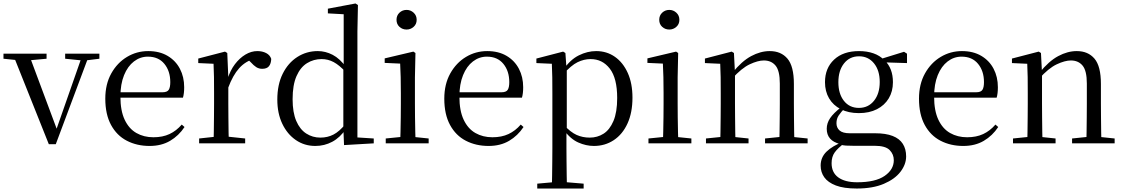

<svg xmlns="http://www.w3.org/2000/svg" viewBox="-28 -825 6469 1105"><path d="M253 5 45 -516H137L306 -63H289L295 -76L449 -516H488L293 5ZM-8 -487V-516H240V-487L131 -477H90ZM347 -487V-516H544V-487L463 -477H446Z M833 15Q760 15 702 -15Q644 -45 611 -106Q578 -167 578 -257Q578 -341 612.5 -402.5Q647 -464 703 -497.5Q759 -531 825 -531Q890 -531 936.5 -503.5Q983 -476 1007.5 -429Q1032 -382 1032 -323Q1032 -287 1025 -263H617V-294H907Q934 -294 943 -308Q952 -322 952 -352Q952 -416 918 -457.5Q884 -499 823 -499Q779 -499 743 -471.5Q707 -444 686 -392.5Q665 -341 665 -269Q665 -188 689.5 -136Q714 -84 757 -59.5Q800 -35 855 -35Q908 -35 947.5 -53.5Q987 -72 1018 -108L1034 -94Q1001 -44 951 -14.5Q901 15 833 15Z M1118 0V-28L1229 -40H1270L1383 -28V0ZM1201 0Q1202 -24 1202.5 -65Q1203 -106 1203.5 -150.5Q1204 -195 1204 -229V-289Q1204 -341 1203.5 -381Q1203 -421 1201 -458L1113 -462V-488L1267 -528L1280 -520L1286 -379V-378V-229Q1286 -195 1286.5 -150.5Q1287 -106 1287.5 -65Q1288 -24 1289 0ZM1285 -319 1264 -371H1282Q1297 -420 1324 -455.5Q1351 -491 1384.5 -511Q1418 -531 1453 -531Q1482 -531 1504 -519.5Q1526 -508 1533 -486Q1532 -459 1520 -444Q1508 -429 1481 -429Q1462 -429 1447 -438.5Q1432 -448 1415 -467L1392 -489L1437 -487Q1385 -473 1348.5 -432.5Q1312 -392 1285 -319Z M1787 15Q1724 15 1674.5 -19Q1625 -53 1596.5 -113Q1568 -173 1568 -252Q1568 -338 1599 -400.5Q1630 -463 1683 -497Q1736 -531 1801 -531Q1845 -531 1886.5 -509.5Q1928 -488 1964 -438H1973L1961 -411Q1925 -450 1892.5 -467.5Q1860 -485 1823 -485Q1777 -485 1739 -461.5Q1701 -438 1678.5 -387Q1656 -336 1656 -254Q1656 -178 1677 -129Q1698 -80 1734.5 -56.5Q1771 -33 1816 -33Q1857 -33 1891 -50.5Q1925 -68 1959 -110L1972 -82H1962Q1929 -33 1884 -9Q1839 15 1787 15ZM1952 10 1948 -89V-92V-431L1950 -440V-743L1859 -748V-775L2018 -805L2032 -796L2029 -644V-34L2123 -28V0Z M2192 0V-28L2302 -39H2333L2439 -28V0ZM2275 0Q2276 -24 2277 -65Q2278 -106 2278.5 -150.5Q2279 -195 2279 -229V-289Q2279 -340 2278 -381Q2277 -422 2275 -459L2186 -463V-489L2351 -528L2363 -520L2360 -380V-229Q2360 -195 2360.5 -150.5Q2361 -106 2362 -65Q2363 -24 2364 0ZM2312 -655Q2288 -655 2271 -670.5Q2254 -686 2254 -711Q2254 -736 2271 -752Q2288 -768 2312 -768Q2335 -768 2352.5 -752Q2370 -736 2370 -711Q2370 -686 2352.5 -670.5Q2335 -655 2312 -655Z M2784 15Q2711 15 2653 -15Q2595 -45 2562 -106Q2529 -167 2529 -257Q2529 -341 2563.5 -402.5Q2598 -464 2654 -497.5Q2710 -531 2776 -531Q2841 -531 2887.5 -503.5Q2934 -476 2958.5 -429Q2983 -382 2983 -323Q2983 -287 2976 -263H2568V-294H2858Q2885 -294 2894 -308Q2903 -322 2903 -352Q2903 -416 2869 -457.5Q2835 -499 2774 -499Q2730 -499 2694 -471.5Q2658 -444 2637 -392.5Q2616 -341 2616 -269Q2616 -188 2640.5 -136Q2665 -84 2708 -59.5Q2751 -35 2806 -35Q2859 -35 2898.5 -53.5Q2938 -72 2969 -108L2985 -94Q2952 -44 2902 -14.5Q2852 15 2784 15Z M3064 260V232L3175 222H3212L3331 232V260ZM3148 260Q3149 226 3149.5 185.5Q3150 145 3150.5 103.5Q3151 62 3151 27V-287Q3151 -338 3150.5 -379.5Q3150 -421 3148 -458L3059 -462V-488L3213 -528L3226 -520L3232 -435L3234 -430V-79L3232 -69V27Q3232 61 3232.5 102.5Q3233 144 3233.5 185Q3234 226 3235 260ZM3390 15Q3345 15 3300 -5Q3255 -25 3217 -77H3204L3218 -105Q3256 -64 3290.5 -48.5Q3325 -33 3366 -33Q3410 -33 3445.5 -55.5Q3481 -78 3502.5 -128.5Q3524 -179 3524 -261Q3524 -375 3481.5 -430Q3439 -485 3371 -485Q3333 -485 3296 -467Q3259 -449 3214 -398L3204 -425H3215Q3254 -482 3303.5 -506.5Q3353 -531 3403 -531Q3464 -531 3511 -498Q3558 -465 3585 -405Q3612 -345 3612 -263Q3612 -177 3583.5 -114.5Q3555 -52 3504.5 -18.5Q3454 15 3390 15Z M3704 0V-28L3814 -39H3845L3951 -28V0ZM3787 0Q3788 -24 3789 -65Q3790 -106 3790.5 -150.5Q3791 -195 3791 -229V-289Q3791 -340 3790 -381Q3789 -422 3787 -459L3698 -463V-489L3863 -528L3875 -520L3872 -380V-229Q3872 -195 3872.5 -150.5Q3873 -106 3874 -65Q3875 -24 3876 0ZM3824 -655Q3800 -655 3783 -670.5Q3766 -686 3766 -711Q3766 -736 3783 -752Q3800 -768 3824 -768Q3847 -768 3864.5 -752Q3882 -736 3882 -711Q3882 -686 3864.5 -670.5Q3847 -655 3824 -655Z M4035 0V-28L4143 -39H4176L4280 -28V0ZM4117 0Q4118 -24 4118.5 -65Q4119 -106 4119.5 -150.5Q4120 -195 4120 -229V-289Q4120 -341 4119.5 -381Q4119 -421 4117 -458L4029 -462V-488L4183 -528L4196 -520L4202 -403V-402V-229Q4202 -195 4202.5 -150.5Q4203 -106 4203.5 -65Q4204 -24 4205 0ZM4375 0V-28L4482 -39H4515L4620 -28V0ZM4457 0Q4458 -24 4458.5 -64.5Q4459 -105 4459.5 -149.5Q4460 -194 4460 -229V-344Q4460 -418 4435.5 -447.5Q4411 -477 4368 -477Q4334 -477 4287 -455Q4240 -433 4185 -372L4177 -406H4187Q4241 -473 4295 -502Q4349 -531 4402 -531Q4467 -531 4504 -487.5Q4541 -444 4541 -342V-229Q4541 -194 4541.5 -149.5Q4542 -105 4542.5 -64.5Q4543 -24 4544 0Z M4903 260Q4828 260 4782.5 242.5Q4737 225 4716 195.5Q4695 166 4695 128Q4695 81 4728.5 48Q4762 15 4828 -11L4833 -2Q4794 27 4776 52Q4758 77 4758 114Q4758 168 4796.5 196Q4835 224 4905 224Q5010 224 5063 187.5Q5116 151 5116 97Q5116 63 5092 38.5Q5068 14 5005 14H4882Q4859 14 4841 13Q4823 12 4807 7V4Q4730 -15 4730 -84Q4730 -116 4749.5 -145Q4769 -174 4814 -209V-218L4837 -206Q4811 -179 4798.5 -160Q4786 -141 4786 -116Q4786 -90 4804 -74Q4822 -58 4863 -58H5009Q5070 -58 5109.5 -42.5Q5149 -27 5168 3Q5187 33 5187 75Q5187 121 5154.5 163.5Q5122 206 5058.5 233Q4995 260 4903 260ZM4915 -174Q4855 -174 4811 -196.5Q4767 -219 4743.5 -259Q4720 -299 4720 -352Q4720 -433 4772.5 -482Q4825 -531 4916 -531Q4962 -531 4999 -518Q5036 -505 5060 -480L5063 -478Q5111 -432 5111 -352Q5111 -299 5087 -259Q5063 -219 5019 -196.5Q4975 -174 4915 -174ZM4915 -204Q4969 -204 5002 -245Q5035 -286 5035 -353Q5035 -420 5002 -460.5Q4969 -501 4916 -501Q4862 -501 4829.5 -460Q4797 -419 4797 -352Q4797 -285 4829 -244.5Q4861 -204 4915 -204ZM5030 -467V-484H5036L5175 -527L5192 -516V-462Z M5516 15Q5443 15 5385 -15Q5327 -45 5294 -106Q5261 -167 5261 -257Q5261 -341 5295.5 -402.5Q5330 -464 5386 -497.5Q5442 -531 5508 -531Q5573 -531 5619.5 -503.5Q5666 -476 5690.5 -429Q5715 -382 5715 -323Q5715 -287 5708 -263H5300V-294H5590Q5617 -294 5626 -308Q5635 -322 5635 -352Q5635 -416 5601 -457.5Q5567 -499 5506 -499Q5462 -499 5426 -471.5Q5390 -444 5369 -392.5Q5348 -341 5348 -269Q5348 -188 5372.5 -136Q5397 -84 5440 -59.5Q5483 -35 5538 -35Q5591 -35 5630.5 -53.5Q5670 -72 5701 -108L5717 -94Q5684 -44 5634 -14.5Q5584 15 5516 15Z M5802 0V-28L5910 -39H5943L6047 -28V0ZM5884 0Q5885 -24 5885.5 -65Q5886 -106 5886.5 -150.5Q5887 -195 5887 -229V-289Q5887 -341 5886.5 -381Q5886 -421 5884 -458L5796 -462V-488L5950 -528L5963 -520L5969 -403V-402V-229Q5969 -195 5969.5 -150.5Q5970 -106 5970.5 -65Q5971 -24 5972 0ZM6142 0V-28L6249 -39H6282L6387 -28V0ZM6224 0Q6225 -24 6225.5 -64.5Q6226 -105 6226.5 -149.5Q6227 -194 6227 -229V-344Q6227 -418 6202.5 -447.5Q6178 -477 6135 -477Q6101 -477 6054 -455Q6007 -433 5952 -372L5944 -406H5954Q6008 -473 6062 -502Q6116 -531 6169 -531Q6234 -531 6271 -487.5Q6308 -444 6308 -342V-229Q6308 -194 6308.5 -149.5Q6309 -105 6309.5 -64.5Q6310 -24 6311 0Z"/></svg>

Font: Noto Serif KR ExtraLight
Style: Regular
Weight: 400
Version: Version 2.002-H1;hotconv 1.1.0;makeotfexe 2.6.0